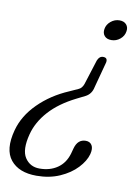

<svg xmlns="http://www.w3.org/2000/svg" viewBox="-84 -620 579 833"><g transform="rotate(10 205.5 -203.0)"><path d="M318 -262.5Q312 -232 287 -218.5L249 -199.5Q176 -163 133 -115.2Q90 -67.5 75.5 -12Q57 59 79.2 93Q101.5 127 143.5 127Q189.5 127 222.2 104.5Q255 82 267.5 39L274 15Q285.5 -26.5 321 -26.5Q339.5 -26.5 348 -12.5Q356.5 1.5 350 27Q341.5 58.5 312.5 89.2Q283.5 120 238 140Q192.5 160 135.5 160Q58 160 21.5 115Q-15 70 8.5 -17.5Q26 -83.5 80.8 -138Q135.5 -192.5 213 -225.5L250.5 -242.5Q265.5 -248.5 272.5 -268.5L307 -377.5Q315 -398 332 -398Q352.5 -398 348.5 -376.5ZM374.5 -566.5Q394.5 -566.5 404.8 -554.5Q415 -542.5 412 -525Q409 -504 392 -490Q375 -476 353.5 -476Q333 -476 323 -488Q313 -500 316 -518Q319 -538 336 -552.2Q353 -566.5 374.5 -566.5Z"/></g></svg>

Font: Fraunces 144pt S100 Light
Style: Italic
Weight: 300
Italic angle: -16°
Version: Version 1.000; ttfautohint (v1.8.3)